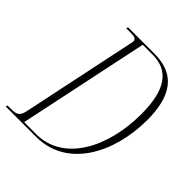

<svg xmlns="http://www.w3.org/2000/svg" viewBox="-218 -838 962 962"><g transform="rotate(45 263.0 -357.0)"><path d="M-20 0H195C419 0 530 -225 530 -453C530 -626 465 -714 321 -714H133L130 -704H166C188 -704 202 -699 202 -684C202 -680 202 -675 199 -665L71 -56C62 -16 46 -10 8 -10H-17ZM187 -10H101L247 -704H317C430 -704 488 -627 488 -454C488 -215 379 -10 187 -10Z"/></g></svg>

Font: Noto Serif Display ExtraCondensed ExtraLight
Style: Italic
Weight: 200
Width: 2
Italic angle: -12°
Designer: Monotype Design Team
Foundry: Monotype Imaging Inc.
Version: Version 2.009